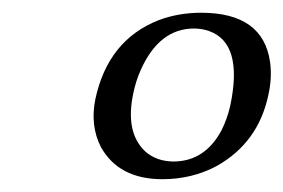

<svg xmlns="http://www.w3.org/2000/svg" viewBox="-20 -586 447 303"><path d="M130.4 -429.2Q150.4 -522.9 230.5 -554.2Q261.7 -565.9 297.4 -565.9Q395 -565.9 406.2 -488.3Q409.7 -463.4 403.3 -435.1Q387.2 -360.8 322.3 -324.2Q283.2 -303.2 236.3 -303.2Q167.5 -303.2 139.2 -354Q122.1 -387.7 130.4 -429.2ZM286.1 -541Q231.4 -541 202.1 -475.6Q194.3 -458 190.4 -439Q177.2 -377.4 209 -347.2Q226.6 -331.5 253.4 -331.1Q303.2 -331.1 329.6 -380.4Q338.4 -397.9 343.3 -418.9Q364.3 -518.1 309.6 -537.1Q298.3 -541 286.1 -541Z"/></svg>

Font: Linux Biolinum Capitals O
Style: Italic Samll Caps
Weight: 400
Italic angle: -12°
Designer: Philipp H. Poll
Foundry: Philipp H. Poll
Version: Version 0.6.2